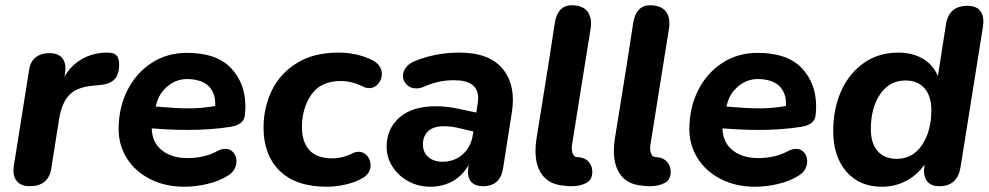

<svg xmlns="http://www.w3.org/2000/svg" viewBox="-20 -700 3762 730"><path d="M31 -53Q31 -58 33 -72L90 -430Q94 -464 114.5 -481Q135 -498 169 -498Q198 -498 213.5 -482.5Q229 -467 229 -438Q229 -433 227 -419L225 -408Q250 -452 292.5 -476Q335 -500 388 -500Q413 -500 423 -489.5Q433 -479 433 -454Q433 -417 416 -399Q399 -381 363 -377L331 -374Q271 -368 243 -338.5Q215 -309 205 -249L175 -60Q165 8 92 8Q63 8 47 -8Q31 -24 31 -53Z M431 -209Q431 -290 464 -356Q497 -422 556 -460.5Q615 -499 690 -499Q804 -499 858.5 -441Q913 -383 913 -295Q913 -284 911 -262Q908 -227 858 -218Q782 -206 696 -206Q628 -206 557 -212Q558 -159 595 -129Q632 -99 693 -99Q758 -99 807 -126Q822 -134 837 -134Q856 -134 867.5 -120Q879 -106 879 -87Q879 -71 871 -56.5Q863 -42 846 -32Q813 -11 768 -0.5Q723 10 681 10Q608 10 551 -19Q494 -48 462.5 -98Q431 -148 431 -209ZM596 -293Q621 -291 646 -289.5Q671 -288 696 -288Q749 -288 798 -297Q801 -340 778 -367.5Q755 -395 704 -399Q656 -403 620 -374.5Q584 -346 574 -302L572 -295Z M982 -215Q982 -291 1013.5 -356Q1045 -421 1109 -460.5Q1173 -500 1266 -500Q1336 -500 1392 -473Q1412 -464 1422 -449.5Q1432 -435 1432 -419Q1432 -398 1418 -381.5Q1404 -365 1384 -365Q1372 -365 1362 -370Q1318 -392 1276 -392Q1200 -392 1164 -340.5Q1128 -289 1128 -216Q1128 -161 1156 -129.5Q1184 -98 1244 -98Q1283 -98 1325 -119Q1333 -123 1344 -123Q1363 -123 1376 -107.5Q1389 -92 1389 -72Q1389 -38 1353 -20Q1328 -6 1292 2Q1256 10 1223 10Q1105 10 1043.5 -50.5Q982 -111 982 -215Z M1450 -142Q1450 -210 1498.5 -253Q1547 -296 1637 -296Q1679 -296 1725 -286L1791 -272L1796 -306Q1798 -320 1798 -327Q1798 -395 1707 -395Q1675 -395 1648 -389Q1621 -383 1588 -369Q1577 -364 1562 -364Q1540 -364 1526 -378.5Q1512 -393 1512 -412Q1512 -428 1523.5 -443.5Q1535 -459 1558 -468Q1637 -500 1726 -500Q1829 -500 1879.5 -451Q1930 -402 1930 -320Q1930 -295 1926 -272L1893 -62Q1883 8 1816 8Q1789 8 1774 -6Q1759 -20 1759 -48Q1760 -59 1761 -69L1762 -73Q1738 -31 1700 -10.5Q1662 10 1616 10Q1571 10 1533 -10.5Q1495 -31 1472.5 -66Q1450 -101 1450 -142ZM1662 -85Q1707 -85 1739 -113Q1771 -141 1778 -189L1780 -200L1729 -212Q1698 -220 1669 -220Q1627 -220 1607.5 -201Q1588 -182 1588 -151Q1588 -120 1609 -102.5Q1630 -85 1662 -85Z M2153 8Q2137 8 2125 6Q2071 2 2043.5 -32.5Q2016 -67 2016 -126Q2016 -151 2020 -174L2064 -448L2090 -616Q2095 -646 2111 -663Q2127 -680 2153 -680Q2190 -680 2208.5 -662Q2227 -644 2227 -612Q2227 -600 2226 -594L2155 -150Q2154 -146 2154 -138Q2154 -124 2158.5 -114Q2163 -104 2172 -103Q2202 -102 2217 -86Q2232 -70 2232 -47Q2232 -16 2208.5 -4Q2185 8 2153 8Z M2451 8Q2435 8 2423 6Q2369 2 2341.5 -32.5Q2314 -67 2314 -126Q2314 -151 2318 -174L2362 -448L2388 -616Q2393 -646 2409 -663Q2425 -680 2451 -680Q2488 -680 2506.5 -662Q2525 -644 2525 -612Q2525 -600 2524 -594L2453 -150Q2452 -146 2452 -138Q2452 -124 2456.5 -114Q2461 -104 2470 -103Q2500 -102 2515 -86Q2530 -70 2530 -47Q2530 -16 2506.5 -4Q2483 8 2451 8Z M2601 -209Q2601 -290 2634 -356Q2667 -422 2726 -460.5Q2785 -499 2860 -499Q2974 -499 3028.5 -441Q3083 -383 3083 -295Q3083 -284 3081 -262Q3078 -227 3028 -218Q2952 -206 2866 -206Q2798 -206 2727 -212Q2728 -159 2765 -129Q2802 -99 2863 -99Q2928 -99 2977 -126Q2992 -134 3007 -134Q3026 -134 3037.5 -120Q3049 -106 3049 -87Q3049 -71 3041 -56.5Q3033 -42 3016 -32Q2983 -11 2938 -0.5Q2893 10 2851 10Q2778 10 2721 -19Q2664 -48 2632.5 -98Q2601 -148 2601 -209ZM2766 -293Q2791 -291 2816 -289.5Q2841 -288 2866 -288Q2919 -288 2968 -297Q2971 -340 2948 -367.5Q2925 -395 2874 -399Q2826 -403 2790 -374.5Q2754 -346 2744 -302L2742 -295Z M3148 -202Q3148 -287 3178.5 -354.5Q3209 -422 3265 -461Q3321 -500 3395 -500Q3448 -500 3487.5 -477.5Q3527 -455 3546 -411L3577 -610Q3589 -678 3659 -678Q3688 -678 3703.5 -662.5Q3719 -647 3719 -617Q3718 -607 3717 -597L3632 -64Q3620 8 3551 8Q3523 8 3508 -7.5Q3493 -23 3493 -52Q3493 -58 3495 -74Q3467 -34 3425 -12Q3383 10 3332 10Q3248 10 3198 -47.5Q3148 -105 3148 -202ZM3521 -281Q3521 -335 3495 -364.5Q3469 -394 3423 -394Q3362 -394 3326.5 -342Q3291 -290 3291 -209Q3291 -155 3317 -125.5Q3343 -96 3389 -96Q3450 -96 3485.5 -148.5Q3521 -201 3521 -281Z"/></svg>

Font: SN Pro Bold
Style: Bold Italic
Weight: 700
Italic angle: -9°
Designer: Tobias Whetton
Foundry: Supernotes
Version: Version 1.003